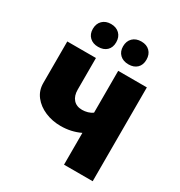

<svg xmlns="http://www.w3.org/2000/svg" viewBox="-202 -1024 1096 1166"><g transform="rotate(30 346.5 -441.5)"><path d="M618 -658V0H417V-223Q354 -193 281 -193Q222 -193 171.5 -214.5Q121 -236 90.5 -275Q60 -314 60 -366V-658H261V-436Q261 -393 283 -368Q305 -343 345 -343Q364 -343 383.5 -348.5Q403 -354 417 -365V-658ZM156 -802Q156 -839 178.5 -861Q201 -883 238 -883Q275 -883 297.5 -861Q320 -839 320 -802Q320 -765 298 -744Q276 -723 238 -723Q201 -723 178.5 -744.5Q156 -766 156 -802ZM368 -802Q368 -839 390.5 -861Q413 -883 451 -883Q488 -883 510 -861Q532 -839 532 -802Q532 -765 510 -744Q488 -723 451 -723Q413 -723 390.5 -744.5Q368 -766 368 -802Z"/></g></svg>

Font: Ysabeau Heavy
Style: Regular
Weight: 800
Designer: Christian Thalmann (Catharsis Fonts)
Version: Version 0.003